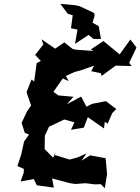

<svg xmlns="http://www.w3.org/2000/svg" viewBox="-20 -956 735 1006"><path d="M544 -308 568 -363 589 -385 535 -426 463 -412 433 -397 405 -450 331 -410 365 -449 286 -456 260 -475 309 -545 340 -531 325 -558 371 -579 402 -587 473 -612 458 -583 509 -572 512 -558 586 -612 670 -610 657 -627 695 -707 663 -749 607 -671 522 -741 456 -697 470 -689 374 -696 360 -700 317 -734 269 -701 198 -750 207 -723 164 -668 194 -637 172 -625 159 -529 145 -539 119 -473 143 -403 122 -373 93 -312 110 -260 132 -251 106 -214 91 -146 71 -86 105 -71 104 -50C98 -35 94 -20 88 -5L157 -18L173 15L262 27L253 -21L347 4L375 8L428 4L477 10L508 9L529 30L541 -44L531 -153L533 -127L452 -142L407 -114L433 -152L386 -131L345 -120L263 -145L273 -156L258 -130L214 -175L215 -245L237 -292L317 -330L370 -315L352 -276L419 -287L440 -342L525 -283L529 -318ZM509 -752 497 -819 465 -837 476 -875 473 -888 396 -924 371 -929 296 -936 335 -884 361 -876 352 -808 386 -801 373 -726 444 -773 470 -752Z"/></svg>

Font: Asimov Aggro
Style: It
Weight: 500
Designer: Google
Version: Version 2.000980; 2014